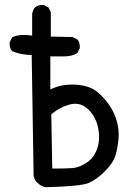

<svg xmlns="http://www.w3.org/2000/svg" viewBox="-20 -786 540 784"><path d="M168 -21.5Q152.3 -23.4 140.6 -33.2L128.9 -43Q119.1 -54.7 117.2 -70.3L109.4 -561.5Q66.4 -561.5 29.3 -577.1Q17.6 -590.8 19.5 -613.3L29.3 -632.8Q54.7 -648.4 111.3 -640.6V-728.5Q113.3 -744.1 123 -755.9Q136.7 -767.6 158.2 -765.6L177.7 -755.9L187.5 -736.3V-636.7L276.4 -634.8L295.9 -625Q307.6 -611.3 305.7 -588.9L295.9 -569.3Q272.5 -555.7 243.7 -555.7Q214.8 -555.7 185.5 -555.7V-420.9Q218.8 -436.5 249.5 -439.5Q280.3 -442.4 307.6 -438.5Q335 -434.6 357.4 -423.8Q379.9 -413.1 410.2 -377.9Q440.4 -342.8 454.1 -300.8Q467.8 -258.8 463.9 -217.8Q460 -176.8 450.2 -147.5Q440.4 -118.2 406.2 -84.5Q372.1 -50.8 339.8 -38.1Q307.6 -25.4 168 -21.5ZM331.1 -120.1Q360.4 -137.7 375 -173.8Q389.6 -210 381.8 -257.8Q374 -305.7 341.8 -337.9Q309.6 -370.1 267.6 -359.9Q225.6 -349.6 189.5 -319.3L193.4 -97.7Q250 -97.7 275.9 -99.6Q301.8 -101.6 331.1 -120.1Z"/></svg>

Font: JasonHandwriting1
Style: Regular
Weight: 400
Version: Version 1.48.20